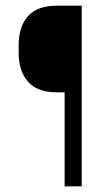

<svg xmlns="http://www.w3.org/2000/svg" viewBox="-20 -659 390 679"><path d="M225.5 -332.5H181.5Q112 -332.5 79 -370Q46 -407.5 46 -472V-500Q46 -564.5 79 -601.8Q112 -639 181.5 -639H225ZM269 -639V0H208.5V-639Z"/></svg>

Font: Anek Devanagari Medium Light
Style: Regular
Weight: 300
Version: Version 1.003